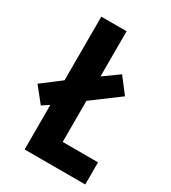

<svg xmlns="http://www.w3.org/2000/svg" viewBox="-195 -804 795 894"><g transform="rotate(30 202.5 -357.0)"><path d="M82 0V-240L45 -215L-19 -295L82 -372V-714H218V-471L300 -530L363 -448L218 -340V-119H408V0Z"/></g></svg>

Font: Noto Sans Thai ExtCond
Style: Bold
Weight: 700
Width: 2
Designer: Monotype Design Team
Foundry: Monotype Imaging Inc.
Version: Version 2.002; ttfautohint (v1.8.4.7-5d5b)